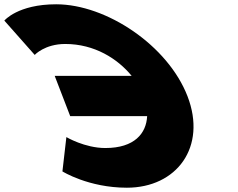

<svg xmlns="http://www.w3.org/2000/svg" viewBox="-259 -860 1108 895"><path d="M232 -170C368.3 -170 423 -238.6 426.9 -318.5H68.3L-4.1 -506.5H354.6C289.4 -586.2 181.6 -655 45.2 -655C-50.8 -655 -97.2 -604 -97.2 -604L-238.8 -764C-238.8 -764 -176.1 -840 2.9 -840C236.9 -840 523.9 -648 615.2 -411C706.1 -175 565.3 15 332.3 15C153.3 15 32 -61 32 -61L50.4 -221C50.4 -221 136 -170 232 -170Z"/></svg>

Font: Hussar
Style: BdOpOblFour
Weight: 700
Foundry: Cannot Into Space Fonts
Version: Version 2.00